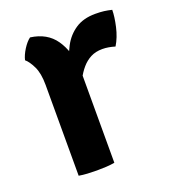

<svg xmlns="http://www.w3.org/2000/svg" viewBox="-101 -580 585 660"><g transform="rotate(-20 191.5 -250.0)"><path d="M380.5 -496.5Q380.5 -472 372.5 -436.5Q364.5 -401 348 -374Q336.5 -377.5 325 -379.5Q313.5 -381.5 302 -381.5Q277.5 -381.5 259.2 -372Q241 -362.5 227 -346.2Q213 -330 202 -308.5Q191 -287 182.5 -263L166 -284Q168 -323 176.2 -361.5Q184.5 -400 201.5 -432.2Q218.5 -464.5 247.8 -484Q277 -503.5 320.5 -503.5Q339 -503.5 352.5 -501.8Q366 -500 380.5 -496.5ZM39.5 -436Q43.5 -453.5 56.2 -473.8Q69 -494 82.5 -504Q142.5 -496 172.2 -453.2Q202 -410.5 207.5 -343V0Q194.5 2.5 177.2 3.5Q160 4.5 142.5 4.5Q125.5 4.5 108.2 3.5Q91 2.5 77 0V-332.5Q77 -375 64.5 -400.5Q52 -426 39.5 -436Z"/></g></svg>

Font: Signika Light SemiBold
Style: Regular
Weight: 600
Version: Version 2.003;gftools[0.9.32]